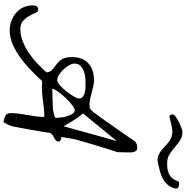

<svg xmlns="http://www.w3.org/2000/svg" viewBox="-2 -1090 1092 1128"><g transform="rotate(90 544.0 -526.0)"><path d="M644.5 -43.9Q644.5 -68.4 647.9 -92.8Q651.4 -117.2 655.8 -141.1Q660.2 -165 663.6 -189.9Q667 -214.8 667 -240.2Q634.8 -240.2 611.3 -237.3Q587.9 -234.4 565.4 -231.4Q543 -228.5 517.6 -227.1Q492.2 -225.6 456.1 -227.5Q429.7 -198.2 396 -165Q362.3 -131.8 324.2 -103.5Q286.1 -75.2 244.1 -56.2Q202.1 -37.1 159.2 -37.1Q129.9 -37.1 103 -46.9Q76.2 -56.6 55.7 -74.2Q35.2 -91.8 23.4 -116.7Q11.7 -141.6 11.7 -171.9Q11.7 -187.5 17.1 -195.8Q22.5 -204.1 40 -204.1Q48.8 -204.1 55.7 -188Q62.5 -171.9 73.7 -151.9Q85 -131.8 102.5 -115.7Q120.1 -99.6 150.4 -99.6Q187.5 -99.6 223.1 -113.8Q258.8 -127.9 291.5 -149.9Q324.2 -171.9 353 -199.2Q381.8 -226.6 405.3 -252.9Q402.3 -277.3 387.7 -289.1Q373 -300.8 356.9 -312.5Q340.8 -324.2 328.1 -343.8Q315.4 -363.3 315.4 -405.3Q315.4 -464.8 351.6 -498.5Q387.7 -532.2 450.2 -532.2Q468.8 -532.2 486.8 -528.3Q504.9 -524.4 523.4 -519Q542 -513.7 560.1 -509.8Q578.1 -505.9 596.7 -505.9Q608.4 -505.9 615.7 -508.8Q623 -511.7 628.9 -517.6Q634.8 -523.4 641.6 -533.2Q648.4 -543 659.2 -556.6Q665 -564.5 677.2 -581.5Q689.5 -598.6 704.1 -619.6Q718.8 -640.6 735.4 -664.1Q752 -687.5 766.6 -709Q781.2 -730.5 793 -747.1Q804.7 -763.7 809.6 -772.5Q820.3 -781.2 829.1 -783.7Q837.9 -786.1 849.6 -786.1Q861.3 -786.1 867.2 -777.8Q873 -769.5 874.5 -757.8Q876 -746.1 875.5 -733.9Q875 -721.7 875 -714.8Q875 -711.9 875 -705.6Q875 -699.2 874.5 -692.4Q874 -685.5 874 -679.2Q874 -672.9 874 -670.9Q871.1 -661.1 864.7 -641.6Q858.4 -622.1 850.6 -597.2Q842.8 -572.3 834.5 -544.9Q826.2 -517.6 818.8 -492.2Q811.5 -466.8 805.7 -447.3Q799.8 -427.7 797.9 -418Q796.9 -413.1 794.9 -402.3Q793 -391.6 791 -379.4Q789.1 -367.2 787.1 -356.4Q785.2 -345.7 785.2 -341.8Q793.9 -339.8 802.7 -335.9Q811.5 -332 811.5 -323.2Q811.5 -313.5 804.2 -307.6Q796.9 -301.8 787.1 -296.9Q777.3 -292 769 -285.2Q760.7 -278.3 759.8 -265.6Q757.8 -253.9 752.9 -223.1Q748 -192.4 741.7 -157.7Q735.4 -123 730 -92.8Q724.6 -62.5 721.7 -50.8Q720.7 -47.9 717.8 -40Q714.8 -32.2 710.9 -24.4Q707 -16.6 703.1 -9.8Q699.2 -2.9 697.3 0Q673.8 -4.9 659.2 -12.2Q644.5 -19.5 644.5 -43.9ZM627.9 -418.9Q616.2 -418.9 595.2 -402.3Q574.2 -385.7 553.7 -363.8Q533.2 -341.8 517.6 -319.8Q502 -297.9 502 -287.1Q507.8 -287.1 524.9 -287.6Q542 -288.1 561 -288.6Q580.1 -289.1 597.2 -290Q614.3 -291 621.1 -291Q625 -291 633.3 -293Q641.6 -294.9 649.4 -296.9Q657.2 -298.8 663.6 -300.8Q669.9 -302.7 670.9 -303.7Q671.9 -303.7 671.9 -310.1Q671.9 -316.4 671.9 -320.3Q671.9 -328.1 669.4 -344.7Q667 -361.3 661.6 -377.9Q656.2 -394.5 647.9 -406.7Q639.6 -418.9 627.9 -418.9ZM353.5 -418Q353.5 -404.3 363.3 -386.7Q373 -369.1 387.7 -353.5Q402.3 -337.9 418.9 -327.1Q435.5 -316.4 450.2 -316.4Q463.9 -316.4 482.4 -333Q501 -349.6 518.1 -371.6Q535.2 -393.6 546.9 -414.1Q558.6 -434.6 558.6 -442.4Q558.6 -459 547.4 -467.3Q536.1 -475.6 521 -479Q505.9 -482.4 489.3 -482.4Q472.7 -482.4 461.9 -482.4Q448.2 -482.4 429.2 -480Q410.2 -477.5 393.6 -470.7Q377 -463.9 365.2 -451.2Q353.5 -438.5 353.5 -418ZM646.5 -467.8Q668 -442.4 686.5 -413.1Q705.1 -383.8 721.7 -353.5L808.6 -666ZM928.7 -906.2Q906.2 -904.3 890.1 -911.6Q874 -918.9 859.9 -930.7Q845.7 -942.4 832.5 -955.6Q819.3 -968.8 803.2 -978.5Q787.1 -988.3 766.1 -991.7Q745.1 -995.1 716.8 -987.3Q714.8 -987.3 707 -985.4Q699.2 -983.4 690.9 -981.4Q682.6 -979.5 675.3 -977.5Q668 -975.6 666 -975.6Q658.2 -975.6 655.3 -982.4Q652.3 -989.3 652.3 -995.1Q652.3 -1002.9 666 -1012.7Q679.7 -1022.5 697.3 -1031.2Q714.8 -1040 731.4 -1045.9Q748 -1051.8 753.9 -1051.8Q784.2 -1051.8 805.2 -1037.6Q826.2 -1023.4 845.2 -1006.8Q864.3 -990.2 886.2 -976.1Q908.2 -961.9 940.4 -961.9Q981.4 -961.9 1001.5 -972.7Q1021.5 -983.4 1030.8 -996.6Q1040 -1009.8 1043 -1021Q1045.9 -1032.2 1053.7 -1032.2Q1064.5 -1032.2 1076.2 -1029.3Q1087.9 -1026.4 1087.9 -1011.7Q1081.1 -983.4 1065.9 -965.8Q1050.8 -948.2 1029.3 -936.5Q1007.8 -924.8 981.9 -918.5Q956.1 -912.1 928.7 -906.2Z"/></g></svg>

Font: La Belle Aurore
Style: Regular
Weight: 400
Version: Version 1.001 2001